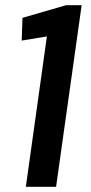

<svg xmlns="http://www.w3.org/2000/svg" viewBox="-20 -723 353 743"><path d="M197 0H80L169 -636L204 -589L64 -566L67 -654L236 -703H296Z"/></svg>

Font: Pathway Extreme Condensed SemiBold
Style: Italic
Weight: 600
Width: 3
Italic angle: -8°
Version: Version 1.001;gftools[0.9.26]